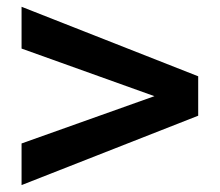

<svg xmlns="http://www.w3.org/2000/svg" viewBox="-20 -594 642 561"><path d="M43 -174.8 431.2 -313 43 -452.1V-574.2L559.1 -371.1V-255.9L43 -53.2Z"/></svg>

Font: Hack
Style: Bold Italic
Weight: 700
Italic angle: -11°
Monospace: yes
Designer: Christopher Simpkins
Foundry: Christopher Simpkins
Version: Version 2.017; ttfautohint (v1.4.1) -l 4 -r 80 -G 350 -x 0 -